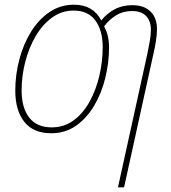

<svg xmlns="http://www.w3.org/2000/svg" viewBox="-20 -557 726 817"><path d="M607 -328Q613 -357 617.5 -382.5Q622 -408 622 -431Q622 -468 601.5 -489Q581 -510 542 -510Q504 -510 475 -492.5Q446 -475 423 -445Q444 -407 444 -356Q444 -290 428 -225Q412 -160 380.5 -107Q349 -54 303.5 -22Q258 10 198 10Q122 10 83.5 -38.5Q45 -87 45 -172Q45 -238 62 -303Q79 -368 111.5 -421Q144 -474 190.5 -505.5Q237 -537 295 -537Q376 -537 411 -470Q434 -499 467 -517Q500 -535 543 -535Q593 -535 620.5 -508Q648 -481 648 -433Q648 -411 643.5 -382Q639 -353 632 -324L508 240H482ZM200 -15Q253 -15 293.5 -45Q334 -75 361.5 -125Q389 -175 403 -235.5Q417 -296 417 -357Q417 -427 386 -469.5Q355 -512 293 -512Q243 -512 202 -482.5Q161 -453 132 -403.5Q103 -354 87.5 -294Q72 -234 72 -172Q72 -98 104.5 -56.5Q137 -15 200 -15Z"/></svg>

Font: Noto Sans SemiCondensed Thin
Style: Italic
Weight: 100
Width: 4
Italic angle: -12°
Designer: Monotype Design Team
Foundry: Monotype Imaging Inc.
Version: Version 2.013; ttfautohint (v1.8.4.7-5d5b)